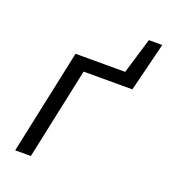

<svg xmlns="http://www.w3.org/2000/svg" viewBox="-108 -635 629 714"><g transform="rotate(20 206.5 -277.5)"><path d="M33 0 121 -414H183L95 0ZM143 -362 153 -414H376L365 -362ZM302 -362 360 -555H413L365 -362Z"/></g></svg>

Font: Ysabeau Office
Style: Italic
Weight: 400
Italic angle: -12°
Designer: Christian Thalmann (Catharsis Fonts)
Version: Version 2.001;gftools[0.9.30]; featfreeze: tnum,lnum,ss02